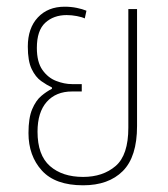

<svg xmlns="http://www.w3.org/2000/svg" viewBox="-20 -544 501 573"><path d="M228 9Q145 9 105 -35Q65 -79 65 -147Q65 -192 76 -218Q87 -244 103 -257.5Q119 -271 135 -279V-283Q120 -290 103 -302Q86 -314 74.5 -338Q63 -362 63 -405Q63 -460 93 -492Q123 -524 173 -524Q192 -524 209 -520.5Q226 -517 238 -512L233 -489Q225 -493 209.5 -496Q194 -499 179 -499Q140 -499 115 -476Q90 -453 90 -401Q90 -359 106.5 -335.5Q123 -312 147.5 -302.5Q172 -293 195 -293H224V-271H195Q147 -271 119.5 -240Q92 -209 92 -151Q92 -81 129 -48.5Q166 -16 228 -16Q287 -16 325 -48.5Q363 -81 363 -163V-517H389V-168Q389 -76 346.5 -33.5Q304 9 228 9Z"/></svg>

Font: Noto Sans Thai UI Cond Thin
Style: Regular
Weight: 100
Width: 3
Designer: Monotype Design Team
Foundry: Monotype Imaging Inc.
Version: Version 2.000